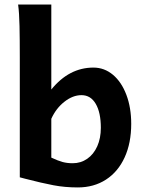

<svg xmlns="http://www.w3.org/2000/svg" viewBox="-20 -801 633 833"><path d="M202.6 -412.6Q279.8 -507.8 385.3 -507.8Q432.6 -507.8 470 -476.6Q507.3 -445.3 528.3 -389.6Q549.3 -334 549.3 -263.7Q549.3 -180.7 520.8 -118.2Q492.2 -55.7 439.7 -21.7Q387.2 12.2 317.4 12.2Q261.7 12.2 211.7 2.7Q161.6 -6.8 89.8 -25.4L65.9 -31.7V-551.8Q65.9 -630.4 64.7 -688Q63.5 -745.6 58.6 -781.2H202.6ZM295.4 -92.8Q330.6 -92.8 358.4 -112.1Q386.2 -131.3 401.9 -166.3Q417.5 -201.2 417.5 -246.6Q417.5 -312.5 395.5 -350.3Q373.5 -388.2 333.5 -388.2Q295.9 -388.2 259.5 -359.6Q223.1 -331.1 202.6 -285.6V-117.2Q231.9 -103.5 251.7 -98.1Q271.5 -92.8 295.4 -92.8Z"/></svg>

Font: Lesson One
Style: Bold
Weight: 700
Designer: But Ko, Victor Gaultney, Annie Olsen, Julie Remington, Don Collingsworth, Eric Hays, Becca Hirsbrunner
Version: Version 1.100